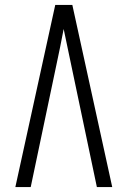

<svg xmlns="http://www.w3.org/2000/svg" viewBox="-20 -755 515 775"><path d="M42 0 203 -735H272L433 0H371L268 -490Q260 -527 252.5 -564Q245 -601 237 -638Q230 -601 222.5 -564Q215 -527 207 -490L104 0Z"/></svg>

Font: Iosevka QP Light
Style: Regular
Weight: 300
Designer: Belleve Invis
Foundry: Belleve Invis
Version: Version 20.0.0; ttfautohint (v1.8.4)